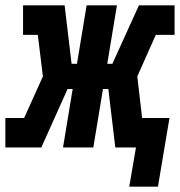

<svg xmlns="http://www.w3.org/2000/svg" viewBox="-48 -550 671 716"><path d="M434 146 459 0H382L356 -218H336L300 0H187L223 -218H204L106 0H-28V-110H42L112 -265L93 -420H38V-530H193L219 -312H239L275 -530H388L352 -312H371L470 -530H603V-420H533L464 -265L482 -110H584L541 146Z"/></svg>

Font: Iosevka Curly Slab XBdExObl
Style: Regular
Weight: 800
Width: 7
Italic angle: -9°
Monospace: yes
Designer: Belleve Invis
Foundry: Belleve Invis
Version: Version 11.1.0; ttfautohint (v1.8.3)